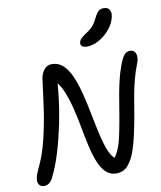

<svg xmlns="http://www.w3.org/2000/svg" viewBox="-104 -1072 974 1165"><g transform="rotate(-10 382.5 -489.5)"><path d="M72.4 10.4Q54 10.4 42.7 -3.6Q31.4 -17.6 37.2 -47Q41.2 -67 51.1 -87.6Q61 -108.2 74.3 -138.9Q87.6 -169.6 102.5 -218Q117.4 -266.4 132.2 -342Q141.2 -385 148.2 -431.5Q155.2 -478 160.7 -520.5Q166.2 -563 170.2 -594.5Q174.2 -626 176.2 -638Q182.2 -668 200.2 -689Q218.2 -710 245.2 -710Q285.2 -710 313.6 -684.4Q342 -658.8 362 -614.6Q382 -570.4 396.8 -515.5Q411.6 -460.6 423.6 -401.3Q435.6 -342 446.9 -285.9Q458.2 -229.8 471.9 -182.9Q485.6 -136 503.8 -106.4Q522 -76.8 547.8 -71.2L503 -56.4Q522.4 -80.6 536 -103.7Q549.6 -126.8 559.5 -158.1Q569.4 -189.4 578.2 -235Q590.2 -294.4 599.1 -349.8Q608 -405.2 617.2 -458Q626.4 -510.8 639.2 -560.1Q652 -609.4 672 -656.6Q683.6 -683.6 696.5 -695.3Q709.4 -707 727.8 -707Q746.6 -707 755.7 -694.9Q764.8 -682.8 765.3 -664.9Q765.8 -647 758.4 -627.4Q739.4 -579.4 727.4 -533.6Q715.4 -487.8 706.9 -442.2Q698.4 -396.6 690.8 -347.3Q683.2 -298 671.2 -242Q657 -168.6 638.2 -111.3Q619.4 -54 590.8 -21.3Q562.2 11.4 518 11.4Q479.6 11.4 453.5 -14.1Q427.4 -39.6 409.9 -83.3Q392.4 -127 380.1 -181.7Q367.8 -236.4 356.8 -296.6Q345.8 -356.8 331.8 -414.6Q317.8 -472.4 298.1 -522.4Q278.4 -572.4 247.4 -606L263.6 -610.4Q258.6 -553.2 252.9 -506.1Q247.2 -459 240.6 -418.6Q234 -378.2 226.6 -342Q206.4 -248.6 183.1 -171.5Q159.8 -94.4 128.8 -32.6Q120.4 -13.6 106.2 -1.6Q92 10.4 72.4 10.4ZM477 -777.6Q454.6 -777.6 445.2 -786.4Q435.8 -795.2 438.4 -809Q441.6 -823.6 452.4 -834Q463.2 -844.4 486 -859.4Q516.4 -879.4 530.1 -896.5Q543.8 -913.6 557.4 -941.6Q571 -970.4 584.5 -980.1Q598 -989.8 614 -989.8Q640.8 -989.8 650.5 -972.7Q660.2 -955.6 655.4 -931.6Q647 -890.8 617.6 -855.5Q588.2 -820.2 550.3 -798.9Q512.4 -777.6 477 -777.6Z"/></g></svg>

Font: Shantell Sans Light
Style: Italic
Weight: 300
Italic angle: -11°
Designer: Stephen Nixon, Anya Danilova, Shantell Martin
Foundry: Arrow Type
Version: Version 1.008;[ac192a2d6]